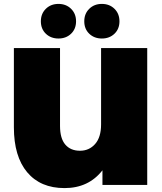

<svg xmlns="http://www.w3.org/2000/svg" viewBox="-20 -946 830 982"><path d="M733 -700H497V-310C497 -266 486.8 -232.5 466.5 -209.5C446.2 -186.5 420.3 -175 389 -175C357 -175 332 -185.5 314 -206.5C296 -227.5 287 -259.3 287 -302V-700H51V-295C51 -195.7 73.7 -119 119 -65C164.3 -11 228 16 310 16C392 16 456.7 -14.3 504 -75V0H733ZM214.5 -773.5C231.5 -757.2 253 -749 279 -749C305 -749 326.5 -757.2 343.5 -773.5C360.5 -789.8 369 -811 369 -837C369 -863 360.5 -884.3 343.5 -901C326.5 -917.7 305 -926 279 -926C253 -926 231.5 -917.7 214.5 -901C197.5 -884.3 189 -863 189 -837C189 -811 197.5 -789.8 214.5 -773.5ZM436.5 -773.5C453.5 -757.2 475 -749 501 -749C527 -749 548.5 -757.2 565.5 -773.5C582.5 -789.8 591 -811 591 -837C591 -863 582.5 -884.3 565.5 -901C548.5 -917.7 527 -926 501 -926C475 -926 453.5 -917.7 436.5 -901C419.5 -884.3 411 -863 411 -837C411 -811 419.5 -789.8 436.5 -773.5Z"/></svg>

Font: Montserrat Custom Black
Style: Regular
Weight: 900
Designer: Julieta Ulanovsky
Foundry: Julieta Ulanovsky
Version: Version 7.200